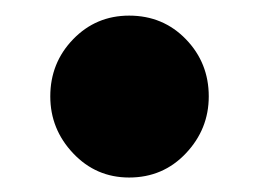

<svg xmlns="http://www.w3.org/2000/svg" viewBox="-20 -220 340 252"><path d="M149.5 13Q106 13 76 -18.8Q46 -50.5 46 -93.5Q46 -137.5 76 -168.5Q106 -199.5 149.5 -199.5Q194 -199.5 224 -168.5Q254 -137.5 254 -93.5Q254 -50.5 224 -18.8Q194 13 149.5 13Z"/></svg>

Font: Fraunces 9pt S100
Style: Bold
Weight: 700
Version: Version 1.000; ttfautohint (v1.8.3)